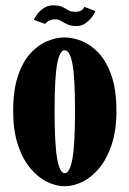

<svg xmlns="http://www.w3.org/2000/svg" viewBox="-20 -668 472 700"><path d="M215.5 11Q184 11 151 -5.2Q118 -21.5 90 -55.2Q62 -89 45 -140.8Q28 -192.5 28 -263.5Q28 -340.5 45.8 -392.2Q63.5 -444 91.8 -474.5Q120 -505 152.8 -518.2Q185.5 -531.5 215.5 -531.5Q245.5 -531.5 278.5 -518.2Q311.5 -505 340 -474.5Q368.5 -444 386.5 -392.2Q404.5 -340.5 404.5 -263.5Q404.5 -192.5 387.2 -140.8Q370 -89 342 -55.2Q314 -21.5 280.8 -5.2Q247.5 11 215.5 11ZM215.5 -36.5Q234.5 -36.5 244 -88.8Q253.5 -141 253.5 -263.5Q253.5 -386.5 244 -435.8Q234.5 -485 215.5 -485Q198 -485 188.5 -435.8Q179 -386.5 179 -263.5Q179 -141 188.5 -88.8Q198 -36.5 215.5 -36.5ZM259 -573Q238.5 -573 225.5 -579.2Q212.5 -585.5 202.8 -591.5Q193 -597.5 182.5 -597.5Q165 -597.5 156 -591.2Q147 -585 144.5 -581L103.5 -595.5Q106.5 -604.5 116.2 -617Q126 -629.5 140.5 -639Q155 -648.5 172 -648.5Q195 -648.5 207 -642.8Q219 -637 228.5 -631Q238 -625 253.5 -625Q271.5 -625 278.8 -631.5Q286 -638 288 -643L328 -627.5Q326.5 -621.5 317.2 -608.5Q308 -595.5 293.2 -584.2Q278.5 -573 259 -573Z"/></svg>

Font: Imbue Thin 10pt Black
Style: Regular
Weight: 900
Version: Version 1.102